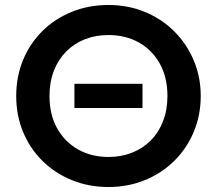

<svg xmlns="http://www.w3.org/2000/svg" viewBox="-20 -735 870 770"><path d="M415 15Q335.5 15 267.8 -12.8Q200 -40.5 150 -90Q100 -139.5 72.5 -206Q45 -272.5 45 -350Q45 -428 72.5 -494.5Q100 -561 150 -610.5Q200 -660 267.8 -687.5Q335.5 -715 415 -715Q494 -715 561.5 -687Q629 -659 679 -609Q729 -559 757 -492.8Q785 -426.5 785 -350Q785 -272.5 757 -206Q729 -139.5 679 -90Q629 -40.5 561.5 -12.8Q494 15 415 15ZM278.5 -302V-399H551.5V-302ZM415 -105.5Q466.5 -105.5 509.8 -122.8Q553 -140 584.8 -172Q616.5 -204 634 -249.2Q651.5 -294.5 651.5 -350Q651.5 -424.5 621 -479.5Q590.5 -534.5 537 -564.5Q483.5 -594.5 415 -594.5Q363.5 -594.5 320.2 -577.5Q277 -560.5 245.2 -528.2Q213.5 -496 196 -451Q178.5 -406 178.5 -350Q178.5 -275.5 209 -220.8Q239.5 -166 292.8 -135.8Q346 -105.5 415 -105.5Z"/></svg>

Font: Geologica Medium
Style: Regular
Weight: 500
Designer: Sindre Bremnes, Frode Helland
Foundry: Monokrom Skriftforlag AS
Version: Version 1.010;gftools[0.9.28]